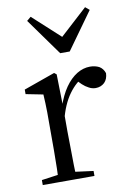

<svg xmlns="http://www.w3.org/2000/svg" viewBox="-83 -781 568 834"><g transform="rotate(-10 200.5 -364.5)"><path d="M37 0H265V-22L158 -36H137L37 -22ZM107 0H187Q186 -23 185 -61Q184 -99 184 -140Q183 -180 183 -211V-316V-319L180 -463L170 -471L32 -422V-402L108 -387Q109 -367 110 -348Q110 -329 111 -308Q111 -286 111 -258V-211Q111 -180 111 -140Q110 -99 110 -61Q109 -23 107 0ZM178 -260Q195 -329 227 -373Q259 -417 297 -434L255 -427L280 -402Q293 -390 307 -383Q321 -375 337 -375Q360 -375 376 -390Q391 -405 392 -431Q385 -452 368 -462Q350 -471 328 -471Q298 -471 270 -454Q241 -436 218 -403Q195 -370 178 -320H165ZM112 -729 94 -714 211 -551H253L370 -714L352 -729L200 -590H264Z"/></g></svg>

Font: Source Serif 4 48pt
Style: Regular
Weight: 400
Designer: Frank Grie√ühammer
Foundry: Adobe Systems Incorporated
Version: Version 4.004;hotconv 1.0.116;makeotfexe 2.5.65601